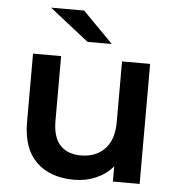

<svg xmlns="http://www.w3.org/2000/svg" viewBox="-53 -794 787 851"><g transform="rotate(5 340.5 -368.5)"><path d="M599 -534V0H480V-68Q450 -32 405 -12.5Q360 7 308 7Q201 7 139.5 -52.5Q78 -112 78 -229V-534H203V-246Q203 -174 235.5 -138.5Q268 -103 328 -103Q395 -103 434.5 -144.5Q474 -186 474 -264V-534ZM140 -744H287L422 -607H314Z"/></g></svg>

Font: Montserrat Alternates SemiBold
Style: Regular
Weight: 600
Designer: Julieta Ulanovsky
Foundry: Julieta Ulanovsky
Version: Version 7.200